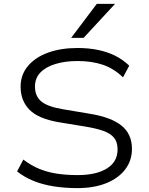

<svg xmlns="http://www.w3.org/2000/svg" viewBox="-20 -960 765 988"><path d="M378 8Q314 8 256.5 -1Q199 -10 151.5 -29.5Q104 -49 68 -78L100 -139Q140 -108 183.5 -90.5Q227 -73 275.5 -66Q324 -59 379 -59Q475 -59 530 -93Q585 -127 585 -191Q585 -229 567 -251Q549 -273 513 -286Q477 -299 423 -308L283 -331Q177 -349 131.5 -395.5Q86 -442 86 -514Q86 -575 123.5 -620Q161 -665 227 -689Q293 -713 379 -713Q436 -713 484.5 -703Q533 -693 573 -673Q613 -653 645 -622L613 -562Q564 -609 507 -627.5Q450 -646 379 -646Q316 -646 266 -631Q216 -616 188 -587Q160 -558 160 -515Q160 -465 192.5 -438Q225 -411 303 -398L440 -375Q552 -357 605.5 -313.5Q659 -270 659 -194Q659 -134 624.5 -88.5Q590 -43 527 -17.5Q464 8 378 8ZM346 -765 478 -940H572L410 -765Z"/></svg>

Font: Nunito Sans 7pt SemiExpanded Light
Style: Regular
Weight: 300
Width: 6
Designer: Vernon Adams
Foundry: Vernon Adams
Version: Version 3.101;gftools[0.9.27]